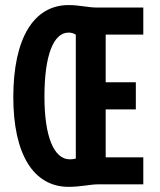

<svg xmlns="http://www.w3.org/2000/svg" viewBox="-20 -723 626 753"><path d="M249 9.8C296.9 9.8 334 0 363.8 0H542V-106H394.5V-293.9H512.7V-400.4H394.5V-587.4H542V-693.4H361.8C322.3 -693.4 293.9 -703.1 249 -703.1C111.3 -703.1 32.2 -571.3 32.2 -341.8C32.2 -118.2 111.3 9.8 249 9.8ZM253.9 -98.1C190.9 -98.1 154.3 -188.5 154.3 -343.8C154.3 -504.4 189 -595.2 249 -595.2C259.8 -595.2 269.5 -592.3 277.3 -586.9V-101.1C270.5 -99.1 262.2 -98.1 253.9 -98.1Z"/></svg>

Font: Cascadia Mono SemiBold
Style: Regular
Weight: 600
Monospace: yes
Designer: Aaron Bell
Foundry: Saja Typeworks
Version: Version 2404.023